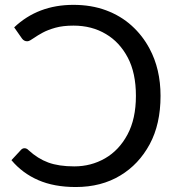

<svg xmlns="http://www.w3.org/2000/svg" viewBox="-20 -744 713 772"><path d="M284.5 8Q197.5 8 133.8 -19.8Q70 -47.5 26 -100L64.5 -141.5Q70.5 -148 78.5 -148Q87.5 -148 95 -140Q132 -106 174.2 -90.5Q216.5 -75 278.5 -75Q346 -75 402.2 -107.2Q458.5 -139.5 492.5 -202.8Q526.5 -266 526.5 -358.5Q526.5 -451 493.5 -513Q460.5 -575 406 -607Q349.5 -641 275.5 -641Q233 -641 202.8 -632.5Q172.5 -624 151.8 -612.8Q131 -601.5 117.5 -592Q108.5 -586 101.8 -582Q95 -578 89.5 -578Q76.5 -578 68.5 -589L37 -634Q132.5 -724.5 275 -724.5Q347.5 -724.5 406.5 -702.5Q465.5 -680.5 509.2 -641Q553 -601.5 581 -549Q625.5 -466.5 625.5 -358.5Q625.5 -244.5 581.8 -163.8Q538 -83 464 -38.5Q387.5 8 284.5 8Z"/></svg>

Font: Verano Sans
Style: Regular
Weight: 400
Designer: Lukasz Dziedzic with Adam Twardoch and Botio Nikoltchev
Foundry: tyPoland Lukasz Dziedzic
Version: Version 3.001;December 28, 2019;FontCreator 12.0.0.2547 64-b